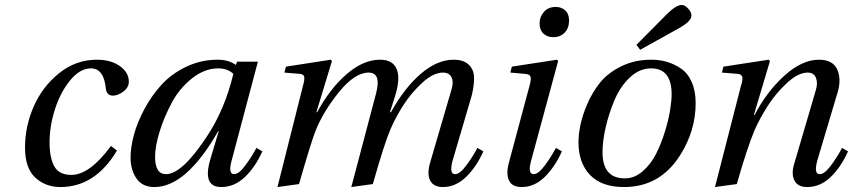

<svg xmlns="http://www.w3.org/2000/svg" viewBox="-20 -743 3443 775"><path d="M371 -502Q427 -502 463.5 -476.5Q500 -451 500 -413Q500 -390 478 -373.5Q456 -357 436 -357Q410 -357 407 -387Q399 -467 347 -467Q303 -467 263.5 -419Q224 -371 202 -302.5Q180 -234 180 -168Q180 -107 199 -72Q218 -37 268 -37Q342 -37 428 -154L452 -135Q364 12 224 12Q164 12 122.5 -26Q81 -64 81 -148Q81 -232 115.5 -312Q150 -392 218 -447Q286 -502 371 -502Z M507 -107Q507 -148 520.5 -198.5Q534 -249 563 -303Q592 -357 632 -401Q672 -445 731.5 -473.5Q791 -502 859 -502Q902 -502 932 -481L937 -494H1021L915 -95Q900 -40 925 -40Q944 -40 970 -75Q996 -110 1015 -146L1039 -132Q1011 -69 968.5 -28.5Q926 12 873 12Q796 12 829 -100L863 -214H861Q732 12 603 12Q555 12 531 -22.5Q507 -57 507 -107ZM606 -110Q606 -40 650 -40Q715 -40 815 -192Q887 -300 922 -445Q898 -467 861 -467Q806 -467 755.5 -427Q705 -387 674 -329.5Q643 -272 624.5 -212.5Q606 -153 606 -110Z M1100 12 1203 -397Q1210 -421 1208 -432.5Q1206 -444 1189 -445L1128 -450L1134 -474L1315 -502L1320 -497L1257 -290H1260Q1313 -387 1380 -444.5Q1447 -502 1514 -502Q1566 -502 1581.5 -463.5Q1597 -425 1574 -353L1554 -290H1558Q1613 -389 1679 -445.5Q1745 -502 1811 -502Q1851 -502 1872 -482Q1893 -462 1893.5 -429.5Q1894 -397 1884 -357L1807 -95Q1792 -40 1817 -40Q1836 -40 1862 -75Q1888 -110 1907 -146L1931 -132Q1903 -69 1861 -28.5Q1819 12 1768 12Q1730 12 1716.5 -14Q1703 -40 1716 -86L1802 -380Q1812 -412 1802.5 -431Q1793 -450 1768 -450Q1729 -450 1684.5 -409Q1640 -368 1608.5 -319Q1577 -270 1556 -221Q1531 -163 1485 0L1398 12L1424 -86L1498 -366Q1520 -450 1468 -450Q1412 -450 1348 -371Q1284 -292 1253 -213Q1234 -164 1187 0Z M2158 -649Q2158 -675 2175.5 -695Q2193 -715 2223 -715Q2246 -715 2261.5 -701Q2277 -687 2277 -660Q2277 -630 2259.5 -611.5Q2242 -593 2213 -593Q2189 -593 2173.5 -607.5Q2158 -622 2158 -649ZM2034 -86 2118 -399Q2125 -425 2121 -434.5Q2117 -444 2097 -445L2040 -450L2046 -474L2228 -502L2233 -497L2124 -95Q2109 -40 2134 -40Q2153 -40 2179 -75Q2205 -110 2224 -146L2248 -132Q2220 -69 2178.5 -28.5Q2137 12 2086 12Q2047 12 2034.5 -14.5Q2022 -41 2034 -86Z M2549 -562 2668 -682Q2708 -723 2732 -723Q2744 -723 2757.5 -708.5Q2771 -694 2771 -680Q2771 -656 2715 -626L2564 -542ZM2315 -169Q2315 -199 2322.5 -237Q2330 -275 2350.5 -323Q2371 -371 2402.5 -410Q2434 -449 2488 -475.5Q2542 -502 2609 -502Q2642 -502 2671.5 -493.5Q2701 -485 2728.5 -466.5Q2756 -448 2772 -412Q2788 -376 2788 -327Q2788 -215 2725 -116Q2644 12 2499 12Q2408 12 2361.5 -37Q2315 -86 2315 -169ZM2412 -129Q2412 -23 2502 -23Q2541 -23 2574 -51.5Q2607 -80 2628 -121.5Q2649 -163 2664 -212Q2679 -261 2685 -299.5Q2691 -338 2691 -362Q2691 -467 2608 -467Q2561 -467 2522 -430Q2483 -393 2460 -338Q2437 -283 2424.5 -227.5Q2412 -172 2412 -129Z M2866 12 2971 -397Q2979 -421 2976 -432.5Q2973 -444 2956 -445L2894 -450L2900 -474L3083 -502L3088 -497L3023 -279H3026Q3074 -372 3145.5 -437Q3217 -502 3286 -502Q3344 -502 3361 -459Q3378 -416 3357 -357L3279 -95Q3264 -40 3289 -40Q3308 -40 3334 -75Q3360 -110 3379 -146L3403 -132Q3375 -69 3333 -28.5Q3291 12 3238 12Q3199 12 3186 -16Q3173 -44 3187 -86L3273 -379Q3282 -408 3273.5 -429Q3265 -450 3240 -450Q3202 -450 3157 -408.5Q3112 -367 3079.5 -316.5Q3047 -266 3026 -218Q2995 -144 2954 0Z"/></svg>

Font: Lingua Franca
Style: Italic
Weight: 400
Italic angle: -13°
Version: Version 1.19